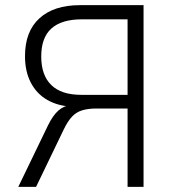

<svg xmlns="http://www.w3.org/2000/svg" viewBox="-20 -725 671 745"><path d="M51 0 166 -238Q185 -277 206.5 -296Q228 -315 255 -317L267 -318L263 -311Q206 -313 164 -337Q122 -361 99.5 -404.5Q77 -448 77 -507Q77 -603 133 -654Q189 -705 290 -705H537V0H475V-304H355Q322 -304 299 -297Q276 -290 259.5 -272.5Q243 -255 228 -224L120 0ZM295 -357H475V-650H298Q219 -650 179.5 -614.5Q140 -579 140 -506Q140 -433 179 -395Q218 -357 295 -357Z"/></svg>

Font: Nunito Sans 10pt SemiCondensed Light
Style: Regular
Weight: 300
Width: 4
Designer: Vernon Adams
Foundry: Vernon Adams
Version: Version 3.101;gftools[0.9.27]